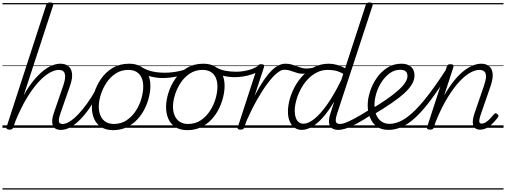

<svg xmlns="http://www.w3.org/2000/svg" viewBox="-20 -1035 4098 1555"><path d="M472 17Q446 17 430 7Q414 -3 407.5 -21Q401 -39 403 -63.5Q405 -88 415 -117L493 -344Q514 -406 505 -437.5Q496 -469 456 -469Q424 -469 382.5 -446Q341 -423 294.5 -373.5Q248 -324 199 -244Q150 -164 103 -49L88 -4Q84 6 78 10.5Q72 15 57 15Q45 15 37 10Q29 5 33 -6L354 -994Q358 -1006 364.5 -1010.5Q371 -1015 385 -1015Q402 -1015 408 -1009Q414 -1003 410 -991L172 -263Q211 -333 251 -381.5Q291 -430 329.5 -461Q368 -492 403.5 -505.5Q439 -519 469 -519Q507 -519 532 -500.5Q557 -482 563 -442.5Q569 -403 547 -340L470 -118Q454 -72 457 -51.5Q460 -31 486 -31Q497 -31 502 -23.5Q507 -16 505.5 -7Q504 2 495.5 9.5Q487 17 472 17ZM0 490H652V500H0ZM0 -20H652V0H0ZM0 -505H652V-500H0ZM0 -1010H652V-1000H0Z M474 17Q463 17 458 9.5Q453 2 454.5 -7Q456 -16 464.5 -23.5Q473 -31 488 -31Q513 -31 545 -51Q577 -71 612.5 -108Q648 -145 684.5 -195.5Q721 -246 755 -307Q760 -316 769 -315Q778 -314 784 -307.5Q790 -301 785 -292Q748 -222 709 -165Q670 -108 630 -67.5Q590 -27 551 -5Q512 17 474 17ZM652 490V500ZM652 -20V0ZM652 -505V-500ZM652 -1010V-1000Z M896 19Q840 19 801.5 -4.5Q763 -28 743.5 -70.5Q724 -113 724 -168Q724 -222 743 -283Q762 -344 799.5 -398Q837 -452 893.5 -485.5Q950 -519 1026 -519Q1081 -519 1119.5 -497Q1158 -475 1178 -434.5Q1198 -394 1198 -340Q1198 -298 1186.5 -249.5Q1175 -201 1151.5 -153.5Q1128 -106 1091.5 -67Q1055 -28 1006.5 -4.5Q958 19 896 19ZM902 -31Q961 -31 1005.5 -61Q1050 -91 1080 -137.5Q1110 -184 1125 -236Q1140 -288 1140 -333Q1140 -375 1126.5 -405.5Q1113 -436 1086 -452.5Q1059 -469 1020 -469Q962 -469 917.5 -440Q873 -411 842.5 -365Q812 -319 796 -267Q780 -215 780 -171Q780 -129 794.5 -97Q809 -65 836 -48Q863 -31 902 -31ZM652 490H1253V500H652ZM652 -20H1253V0H652ZM652 -505H1253V-500H652ZM652 -1010H1253V-1000H652Z M1298 -403Q1247 -403 1196 -416.5Q1145 -430 1099 -459Q1090 -465 1089.5 -473Q1089 -481 1094 -487.5Q1099 -494 1107 -496.5Q1115 -499 1123 -494Q1147 -478 1177 -467Q1207 -456 1242 -451Q1277 -446 1315 -446Q1349 -446 1387 -451Q1425 -456 1461.5 -466.5Q1498 -477 1529 -494Q1539 -499 1544.5 -493Q1550 -487 1549.5 -477.5Q1549 -468 1538 -462Q1475 -428 1412 -415.5Q1349 -403 1298 -403ZM1254 490V500ZM1254 -20V0ZM1254 -505V-500ZM1254 -1010V-1000Z M1497 19Q1441 19 1402.5 -4.5Q1364 -28 1344.5 -70.5Q1325 -113 1325 -168Q1325 -222 1344 -283Q1363 -344 1400.5 -398Q1438 -452 1494.5 -485.5Q1551 -519 1627 -519Q1682 -519 1720.5 -497Q1759 -475 1779 -434.5Q1799 -394 1799 -340Q1799 -298 1787.5 -249.5Q1776 -201 1752.5 -153.5Q1729 -106 1692.5 -67Q1656 -28 1607.5 -4.5Q1559 19 1497 19ZM1503 -31Q1562 -31 1606.5 -61Q1651 -91 1681 -137.5Q1711 -184 1726 -236Q1741 -288 1741 -333Q1741 -375 1727.5 -405.5Q1714 -436 1687 -452.5Q1660 -469 1621 -469Q1563 -469 1518.5 -440Q1474 -411 1443.5 -365Q1413 -319 1397 -267Q1381 -215 1381 -171Q1381 -129 1395.5 -97Q1410 -65 1437 -48Q1464 -31 1503 -31ZM1253 490H1854V500H1253ZM1253 -20H1854V0H1253ZM1253 -505H1854V-500H1253ZM1253 -1010H1854V-1000H1253Z M1882 -410Q1837 -410 1792.5 -420Q1748 -430 1702 -460Q1695 -464 1695 -471.5Q1695 -479 1699 -486Q1703 -493 1710 -495.5Q1717 -498 1724 -494Q1759 -471 1801.5 -462.5Q1844 -454 1895 -454Q1923 -454 1956.5 -459.5Q1990 -465 2021.5 -476.5Q2053 -488 2074 -505Q2082 -512 2089 -509.5Q2096 -507 2099.5 -500Q2103 -493 2101.5 -484.5Q2100 -476 2092 -470Q2061 -447 2023.5 -434Q1986 -421 1949 -415.5Q1912 -410 1882 -410ZM1855 490V500ZM1855 -20V0ZM1855 -505V-500ZM1855 -1010V-1000Z M1927 15Q1915 15 1908.5 10.5Q1902 6 1906 -6L2065 -494Q2069 -506 2075.5 -510.5Q2082 -515 2094 -515Q2111 -515 2116.5 -509Q2122 -503 2118 -491L2042 -259Q2083 -337 2117.5 -387Q2152 -437 2183 -466.5Q2214 -496 2240.5 -507.5Q2267 -519 2291 -519Q2304 -519 2308.5 -511.5Q2313 -504 2311 -494Q2309 -484 2301 -477Q2293 -470 2281 -470Q2256 -470 2222 -442Q2188 -414 2148 -361Q2108 -308 2064 -231Q2020 -154 1976 -55L1959 -4Q1956 6 1948.5 10.5Q1941 15 1927 15ZM1854 490H2258V500H1854ZM1854 -20H2258V0H1854ZM1854 -505H2258V-500H1854ZM1854 -1010H2258V-1000H1854Z M2429 -438Q2408 -438 2391 -443Q2374 -448 2357.5 -454Q2341 -460 2323.5 -465Q2306 -470 2283 -470Q2272 -470 2267.5 -477Q2263 -484 2264 -494.5Q2265 -505 2272.5 -512Q2280 -519 2292 -519Q2319 -519 2340.5 -513Q2362 -507 2381.5 -499.5Q2401 -492 2420.5 -486Q2440 -480 2463 -480Q2475 -480 2497 -483Q2519 -486 2531 -491Q2538 -494 2543 -490.5Q2548 -487 2550 -481Q2552 -475 2550 -469Q2548 -463 2540 -460Q2523 -454 2503 -449Q2483 -444 2463.5 -441Q2444 -438 2429 -438ZM2258 490V500ZM2258 -20V0ZM2258 -505V-500ZM2258 -1010V-1000Z M2424 17Q2391 17 2365.5 -1Q2340 -19 2326 -52.5Q2312 -86 2312 -131Q2312 -177 2326 -229.5Q2340 -282 2368 -333.5Q2396 -385 2436.5 -427Q2477 -469 2529 -494Q2581 -519 2644 -519Q2675 -519 2710 -509.5Q2745 -500 2775 -482L2942 -994Q2946 -1006 2953 -1010.5Q2960 -1015 2973 -1015Q2991 -1015 2996 -1008Q3001 -1001 2997 -989L2711 -117Q2696 -71 2700 -51Q2704 -31 2735 -31Q2743 -31 2746.5 -23.5Q2750 -16 2748.5 -7Q2747 2 2740.5 9.5Q2734 17 2722 17Q2692 17 2674.5 7Q2657 -3 2650 -20.5Q2643 -38 2644.5 -62.5Q2646 -87 2656 -116L2687 -213Q2640 -134 2594.5 -83Q2549 -32 2506 -7.5Q2463 17 2424 17ZM2437 -33Q2477 -33 2526.5 -72.5Q2576 -112 2631.5 -191Q2687 -270 2744 -387L2760 -437Q2723 -458 2692.5 -463.5Q2662 -469 2635 -469Q2586 -469 2544.5 -447.5Q2503 -426 2470 -390Q2437 -354 2414 -309.5Q2391 -265 2379 -220Q2367 -175 2367 -136Q2367 -106 2375 -82.5Q2383 -59 2399 -46Q2415 -33 2437 -33ZM2258 490H2899V500H2258ZM2258 -20H2899V0H2258ZM2258 -505H2899V-500H2258ZM2258 -1010H2899V-1000H2258Z M2721 17Q2710 17 2705 9.5Q2700 2 2701.5 -7Q2703 -16 2711.5 -23.5Q2720 -31 2735 -31Q2752 -31 2780 -41.5Q2808 -52 2854.5 -77Q2901 -102 2973 -147Q2982 -152 2989 -149Q2996 -146 2999.5 -138Q3003 -130 3001 -120.5Q2999 -111 2989 -106Q2915 -58 2864 -31Q2813 -4 2779 6.5Q2745 17 2721 17ZM2899 490V500ZM2899 -20V0ZM2899 -505V-500ZM2899 -1010V-1000Z M2988 -152Q3057 -193 3111 -230.5Q3165 -268 3203 -301.5Q3241 -335 3260.5 -364.5Q3280 -394 3280 -419Q3280 -444 3265.5 -457Q3251 -470 3223 -470Q3175 -470 3136.5 -442Q3098 -414 3070 -370.5Q3042 -327 3027.5 -278Q3013 -229 3013 -187Q3013 -152 3021 -123.5Q3029 -95 3045 -74.5Q3061 -54 3083.5 -43Q3106 -32 3135 -32Q3145 -32 3148.5 -24.5Q3152 -17 3149.5 -7.5Q3147 2 3141 9.5Q3135 17 3126 17Q3068 17 3031 -11Q2994 -39 2976 -84.5Q2958 -130 2958 -183Q2958 -236 2977 -294.5Q2996 -353 3031.5 -404Q3067 -455 3117.5 -487Q3168 -519 3230 -519Q3268 -519 3292 -505.5Q3316 -492 3326.5 -471Q3337 -450 3337 -424Q3337 -389 3316.5 -353.5Q3296 -318 3255 -280.5Q3214 -243 3152 -200.5Q3090 -158 3007 -108ZM2899 490H3387V500H2899ZM2899 -20H3387V0H2899ZM2899 -505H3387V-500H2899ZM2899 -1010H3387V-1000H2899Z M3126 17Q3117 17 3112.5 9.5Q3108 2 3109.5 -7.5Q3111 -17 3117.5 -24.5Q3124 -32 3135 -32Q3177 -32 3222.5 -53Q3268 -74 3321.5 -122.5Q3375 -171 3441 -255.5Q3507 -340 3589 -466Q3594 -474 3602.5 -471Q3611 -468 3617 -460.5Q3623 -453 3618 -445Q3536 -315 3469.5 -226Q3403 -137 3345.5 -84Q3288 -31 3234.5 -7Q3181 17 3126 17ZM3386 490V500ZM3386 -20V0ZM3386 -505V-500ZM3386 -1010V-1000Z M3868 15Q3845 15 3831 5Q3817 -5 3812 -22.5Q3807 -40 3810 -64Q3813 -88 3823 -117L3901 -344Q3915 -386 3916 -413.5Q3917 -441 3903.5 -455Q3890 -469 3862 -469Q3830 -469 3788.5 -446.5Q3747 -424 3700.5 -374Q3654 -324 3605 -244.5Q3556 -165 3509 -50L3494 -4Q3491 6 3484.5 10.5Q3478 15 3463 15Q3451 15 3443 10Q3435 5 3439 -6L3598 -494Q3602 -506 3608 -510.5Q3614 -515 3627 -515Q3644 -515 3650 -509Q3656 -503 3652 -491L3577 -261Q3617 -331 3657 -380.5Q3697 -430 3736 -460.5Q3775 -491 3810.5 -505Q3846 -519 3877 -519Q3915 -519 3939.5 -500.5Q3964 -482 3969.5 -442.5Q3975 -403 3954 -340L3872 -103Q3864 -78 3862 -63Q3860 -48 3864.5 -41Q3869 -34 3880 -34Q3898 -34 3915.5 -45.5Q3933 -57 3950 -75Q3967 -93 3980 -109Q3986 -117 3992 -118Q3998 -119 4005 -113Q4016 -106 4017 -99.5Q4018 -93 4013 -86Q4001 -69 3979.5 -45Q3958 -21 3929.5 -3Q3901 15 3868 15ZM3387 490H4058V500H3387ZM3387 -20H4058V0H3387ZM3387 -505H4058V-500H3387ZM3387 -1010H4058V-1000H3387Z"/></svg>

Font: Playwrite NZ Guides
Style: Regular
Weight: 400
Designer: Veronika Burian, José Scaglione
Foundry: TypeTogether
Version: Version 1.003